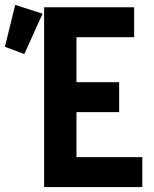

<svg xmlns="http://www.w3.org/2000/svg" viewBox="-20 -762 626 782"><path d="M42 -742.2 153.3 -706.1 79.1 -542 0 -571.3ZM559.6 0H159.7V-732.4H526.4V-610.4H291.5V-427.2H465.3V-305.2H291.5V-122.1H559.6Z"/></svg>

Font: Consola Mono
Style: Bold
Weight: 700
Monospace: yes
Designer: Wojciech Kalinowski "wmk69" (wmk69@o2.pl)
Foundry: Wojciech Kalinowski "wmk69" (wmk69@o2.pl)
Version: Version 2.1.0